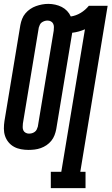

<svg xmlns="http://www.w3.org/2000/svg" viewBox="-23 -765 575 990"><path d="M239 205V121H293L415 -614Q399 -607 382.5 -602.5Q366 -598 349 -596Q349 -596 349 -595Q349 -594 349 -594L267 -99Q264 -83 258 -67.5Q252 -52 241.5 -39Q231 -26 217 -16.5Q203 -7 187.5 -1.5Q172 4 156 6Q140 8 124 8Q105 8 85.5 4.5Q66 1 49.5 -8Q33 -17 21 -31.5Q9 -46 3 -64Q-3 -82 -3 -102Q-3 -122 0 -141L82 -636Q85 -652 91 -667.5Q97 -683 108 -696Q119 -709 133 -718.5Q147 -728 162.5 -733.5Q178 -739 194 -742Q210 -745 226 -745Q244 -745 262 -741Q280 -737 295.5 -729Q311 -721 323 -708.5Q335 -696 342 -680Q369 -684 393 -698.5Q417 -713 435 -735H532L391 121H418V205ZM126 -76Q134 -76 141.5 -78Q149 -80 156 -85Q163 -90 166.5 -97.5Q170 -105 172 -112L254 -607Q255 -617 255 -626Q255 -635 251 -643Q247 -651 239 -655Q231 -659 222 -659Q214 -659 206.5 -656.5Q199 -654 192.5 -649.5Q186 -645 182.5 -637.5Q179 -630 177 -623L95 -128Q94 -119 94 -109.5Q94 -100 97.5 -92.5Q101 -85 109 -80.5Q117 -76 126 -76Z"/></svg>

Font: Iosevka Slab Semibold Oblique
Style: Regular
Weight: 600
Italic angle: -9°
Monospace: yes
Designer: Belleve Invis
Foundry: Belleve Invis
Version: Version 11.1.1; ttfautohint (v1.8.3)